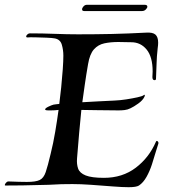

<svg xmlns="http://www.w3.org/2000/svg" viewBox="-58 -773 723 800"><path d="M478 7Q453 7 414.5 4Q376 1 321 -3Q279 -6 244 -6Q221 -6 197.5 -5.5Q174 -5 145 -3Q130 -3 100.5 -2Q71 -1 35.5 -0.5Q0 0 -34 0H-35Q-38 0 -38 -2Q-38 -6 -33 -11.5Q-28 -17 -24 -17Q1 -16 20 -15.5Q39 -15 54 -15Q91 -15 107.5 -23Q124 -31 132.5 -56Q141 -81 153 -132Q164 -176 172 -223.5Q180 -271 186 -315Q179 -314 170 -313.5Q161 -313 154 -313H144Q130 -313 130 -317Q130 -322 143.5 -328.5Q157 -335 165 -337Q169 -338 175.5 -338.5Q182 -339 189 -340Q193 -370 197 -409Q201 -448 203.5 -484Q206 -520 206 -541Q206 -565 199.5 -587Q193 -609 170 -613Q160 -615 135.5 -616Q111 -617 88 -617.5Q65 -618 57 -617Q51 -617 51 -621Q51 -625 56 -629.5Q61 -634 66 -634Q119 -634 170 -632Q221 -630 267 -630Q344 -630 409 -631.5Q474 -633 550 -637Q578 -639 589.5 -629Q601 -619 601 -595Q601 -590 600.5 -584.5Q600 -579 599 -572Q595 -536 594.5 -511Q594 -486 592 -445Q592 -439 586 -439Q577 -439 577 -452Q577 -458 577.5 -463.5Q578 -469 578 -475Q578 -536 553 -566.5Q528 -597 489 -597Q475 -597 461.5 -597.5Q448 -598 435 -598Q403 -598 377 -592.5Q351 -587 333.5 -567.5Q316 -548 309 -506Q301 -460 295.5 -421.5Q290 -383 285 -347Q314 -349 348 -350.5Q382 -352 419 -354Q443 -355 468.5 -359Q494 -363 514.5 -367.5Q535 -372 540 -376Q542 -378 544 -378Q547 -378 544 -370Q537 -355 518 -341.5Q499 -328 486 -322Q474 -316 461.5 -314.5Q449 -313 436 -313Q380 -313 343.5 -314Q307 -315 281 -315Q276 -269 272 -221Q268 -173 263 -113Q261 -89 267.5 -70.5Q274 -52 299 -42Q324 -32 375 -32Q452 -32 507.5 -74Q563 -116 592 -183Q594 -186 595 -186Q598 -186 600.5 -182.5Q603 -179 602 -175Q598 -164 591 -140Q584 -116 575 -88Q566 -60 552.5 -36Q539 -12 521 0Q510 7 478 7ZM293 -727Q284 -727 284 -734Q284 -740 290 -746.5Q296 -753 304 -753H545Q556 -753 556 -745Q556 -740 549.5 -733.5Q543 -727 534 -727Z"/></svg>

Font: Tapestry
Style: Regular
Weight: 400
Designer: Robert E. Leuschke
Foundry: Robert E. Leuschke
Version: Version 1.010; ttfautohint (v1.8.4.7-5d5b)